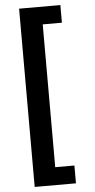

<svg xmlns="http://www.w3.org/2000/svg" viewBox="-66 -905 553 1117"><g transform="rotate(-5 210.5 -346.5)"><path d="M90 174H331V70H219V-764H331V-867H90Z"/></g></svg>

Font: Finlandica SemiBold
Style: Regular
Weight: 600
Designer: Niklas Ekholm, Juho Hiilivirta, Jaakko Suomalainen
Foundry: Helsinki Type Studio
Version: Version 2.000;Glyphs 3.2 (3202)